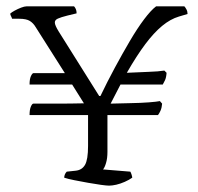

<svg xmlns="http://www.w3.org/2000/svg" viewBox="-20 -584 623 604"><path d="M323 0Q316 0 297.5 -2.5Q279 -5 257 -9Q235 -13 214.5 -17Q194 -21 182 -25Q182 -30 184 -35Q186 -40 190 -44L218 -47Q238 -49 247.5 -65.5Q257 -82 257 -125V-222H73Q73 -239 77 -248.5Q81 -258 85 -258Q114 -258 158 -258Q202 -258 244 -259L207 -318H73Q73 -335 77 -344Q81 -353 85 -354H184L92 -499Q85 -511 74 -518Q63 -525 40 -525H18Q17 -529 15 -532.5Q13 -536 12 -541Q16 -545 26 -550.5Q36 -556 46.5 -560Q57 -564 63 -564H213Q216 -561 218.5 -555.5Q221 -550 221 -542L192 -535Q172 -530 162 -525.5Q152 -521 152.5 -512.5Q153 -504 164 -486L292 -282H296Q317 -326 341 -370.5Q365 -415 388.5 -455Q412 -495 433.5 -523.5Q455 -552 471 -564H560Q563 -561 566.5 -554.5Q570 -548 570 -540L543 -532Q516 -524 490 -502.5Q464 -481 437 -445Q410 -409 379 -355Q417 -357 448 -358Q479 -359 497 -362L504 -355Q503 -340 499 -331.5Q495 -323 492 -318H359L328 -258Q357 -259 389.5 -259.5Q422 -260 448 -262Q474 -264 483 -266L490 -258Q489 -245 485 -236Q481 -227 477 -222H318V-106Q318 -86 313.5 -71Q309 -56 304 -51L390 -44Q392 -41 394 -34.5Q396 -28 396 -25Q386 -18 372.5 -12Q359 -6 346 -3Q333 0 323 0Z"/></svg>

Font: Texturina Medium 12pt Thin
Style: Regular
Weight: 250
Version: Version 1.002